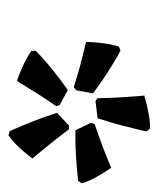

<svg xmlns="http://www.w3.org/2000/svg" viewBox="20 -804 380 461"><g transform="rotate(90 210.5 -574.0)"><path d="M102.4 -672.8Q102.4 -672.8 117 -664.5Q131.6 -656.2 155.3 -641.3Q179 -626.3 204.6 -606.6L197.3 -566.4L189.9 -560.5Q164 -569 138.9 -575.8Q113.7 -582.5 97.5 -586.2Q81.2 -589.9 81.2 -589.9Q81.2 -589.9 81.7 -602.7Q82.2 -615.5 84.7 -634Q87.1 -652.4 92.5 -669.2ZM102.4 -469.4Q102.4 -469.4 114.8 -481Q127.1 -492.6 148.5 -510.1Q170 -527.6 196.6 -546.3L232.8 -526.7L235.8 -518.8Q219.8 -496.4 206.1 -474.5Q192.3 -452.5 183.6 -438.3Q174.9 -424.1 174.9 -424.1Q174.9 -424.1 162.9 -428.5Q150.8 -433 134.1 -440.8Q117.3 -448.7 102.5 -459ZM295.5 -406.7Q295.5 -406.7 288.7 -422.1Q281.9 -437.5 271.6 -463.2Q261.3 -488.8 251.5 -520.3L281.4 -548.7L290.7 -549.3Q307.2 -527.3 323.4 -507.1Q339.5 -486.9 350.3 -474.2Q361 -461.5 361 -461.5Q361 -461.5 353.4 -451.4Q345.7 -441.3 333.2 -428.1Q320.7 -414.8 305.4 -403.9ZM414.9 -571.1Q414.9 -571.1 398 -569.4Q381.1 -567.6 353.7 -565.8Q326.2 -564 293.3 -564.6L275.7 -601.3L278 -610.6Q304.5 -619.5 328.4 -628.5Q352.4 -637.5 367.8 -644Q383.3 -650.5 383.3 -650.5Q383.3 -650.5 390.4 -639.9Q397.5 -629.4 406.6 -613.1Q415.7 -596.9 420.7 -579.7ZM296.1 -735.4Q296.1 -735.4 292.4 -718.8Q288.6 -702.2 281.7 -675.8Q274.7 -649.3 264.4 -617.8L223.2 -612.8L216.3 -617.3Q215.8 -645.2 214.4 -671.1Q212.9 -697.1 211.4 -713.5Q209.9 -730 209.9 -730Q209.9 -730 222.5 -733.4Q235 -736.9 253.2 -740.3Q271.4 -743.8 289.1 -743.8Z"/></g></svg>

Font: Alegreya
Style: Italic
Weight: 400
Italic angle: -7°
Designer: Juan Pablo del Peral
Foundry: Huerta Tipografica
Version: Version 2.009